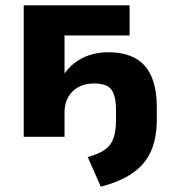

<svg xmlns="http://www.w3.org/2000/svg" viewBox="-20 -513 647 720"><path d="M358 187 309 76Q352 64 374.5 47.5Q397 31 406 4.5Q415 -22 415 -63V-101Q415 -153 398 -176.5Q381 -200 333 -200Q283 -200 252.5 -170.5Q222 -141 222 -91V0H69V-493H466V-380H222V-214H208Q232 -262 278.5 -289.5Q325 -317 387 -317Q447 -317 487.5 -294.5Q528 -272 548 -226Q568 -180 568 -108V-64Q568 -18 558 20.5Q548 59 525 90.5Q502 122 461 146.5Q420 171 358 187Z"/></svg>

Font: Nunito Sans 11pt ExtraBold
Style: Regular
Weight: 800
Version: Version 3.101;gftools[0.9.27]